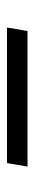

<svg xmlns="http://www.w3.org/2000/svg" viewBox="206 -566 99 551"><g transform="rotate(-90 255.5 -290.5)"><path d="M53 -261 63 -320H452L442 -261Z"/></g></svg>

Font: DM Sans 20pt Light
Style: Italic
Weight: 300
Italic angle: -10°
Version: Version 4.004;gftools[0.9.30]